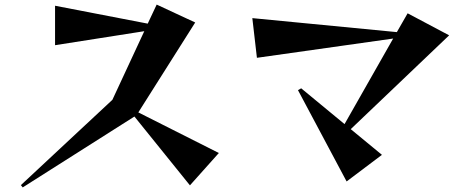

<svg xmlns="http://www.w3.org/2000/svg" viewBox="-20 -765 2040 837"><path d="M566 -257 79 52 71 42 470 -330 609 -629 220 -568V-740L624 -662L663 -745L831 -667L583 -275L934 -98L808 43Z M1491 26 1279 -372 1293 -380 1482 -224 1694 -597 1100 -513 1080 -686 1710 -625 1757 -707 1938 -611 1509 -202 1645 -90Z"/></svg>

Font: Reggae One
Style: Regular
Weight: 400
Designer: Fontworks Inc.
Foundry: Fontworks Inc.
Version: Version 1.100